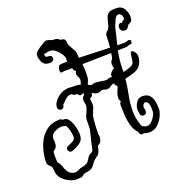

<svg xmlns="http://www.w3.org/2000/svg" viewBox="-146 -784 994 1054"><g transform="rotate(-20 351.5 -257.5)"><path d="M124 147Q104 147 81.5 136.5Q59 126 43 108.5Q27 91 24 70Q23 61 22.5 52Q22 43 18 34Q10 26 3.5 20Q-3 14 -3 1Q-3 -29 5 -63Q13 -97 30.5 -127Q48 -157 77 -175.5Q106 -194 147 -194Q156 -194 161 -187H169Q184 -187 194.5 -174.5Q205 -162 211.5 -143.5Q218 -125 221 -107.5Q224 -90 224 -80Q224 -48 202.5 -32.5Q181 -17 155 -8Q145 -4 137.5 -10.5Q130 -17 130 -25Q130 -38 143 -42Q156 -47 171.5 -55.5Q187 -64 187 -80Q187 -88 184.5 -102Q182 -116 177.5 -130Q173 -144 167 -150Q161 -150 155.5 -152Q150 -154 144 -154Q133 -154 117.5 -149Q102 -144 90.5 -134Q79 -124 79 -109Q79 -102 79.5 -95.5Q80 -89 80 -83Q80 -72 76.5 -62.5Q73 -53 62 -45L56 -41Q55 -35 54.5 -28.5Q54 -22 54 -16Q54 -7 54.5 2Q55 11 55 21Q59 28 64 33.5Q69 39 72 48Q80 75 92 90.5Q104 106 129 109Q135 108 140.5 106Q146 104 151 102Q155 100 159 98Q163 96 170 95L171 94Q179 92 184 92L186 91Q204 86 211.5 76.5Q219 67 225 56Q231 45 246 38L250 36Q255 33 259 26Q259 23 262 9Q265 -5 269.5 -23Q274 -41 278 -56.5Q282 -72 283 -78Q286 -93 286 -106Q286 -120 286 -133.5Q286 -147 290 -160Q295 -173 302.5 -189Q310 -205 310 -220Q310 -226 309 -229Q306 -238 306 -248Q306 -265 318 -273Q319 -275 319 -277.5Q319 -280 320 -284L319 -287Q308 -280 302 -280Q295 -280 291.5 -286.5Q288 -293 275 -293Q269 -293 265 -295.5Q261 -298 257 -302H242Q225 -297 203 -272Q198 -267 195 -266Q193 -262 193 -261Q193 -252 187.5 -247Q182 -242 175 -242Q168 -242 162 -247Q156 -252 156 -261Q156 -279 169 -296Q182 -313 201 -325Q220 -337 237 -338Q242 -340 247.5 -340Q253 -340 258 -340Q264 -340 267 -339Q283 -339 296 -338.5Q309 -338 322 -334Q325 -342 327 -350Q329 -358 329 -366Q326 -375 322 -382Q318 -389 318 -397Q318 -406 323 -413Q308 -422 308 -441Q308 -445 308.5 -448.5Q309 -452 308 -456Q301 -464 297 -471Q293 -478 295 -489Q298 -502 287 -520Q276 -538 259.5 -552Q243 -566 227 -566Q217 -566 207.5 -564Q198 -562 189 -560Q190 -544 196 -542.5Q202 -541 212 -541Q220 -541 224.5 -535.5Q229 -530 229 -523Q229 -517 224.5 -511.5Q220 -506 212 -505Q209 -504 206 -504Q203 -504 201 -504Q173 -504 162 -524.5Q151 -545 151 -568Q151 -579 162 -587Q162 -588 164 -590Q167 -593 180 -602Q193 -611 207 -619Q221 -627 225 -627Q236 -627 246 -622Q256 -617 266 -617Q287 -617 294 -609.5Q301 -602 311 -602Q319 -602 324 -596.5Q329 -591 329 -583Q329 -567 337.5 -553Q346 -539 354 -523.5Q362 -508 362 -487Q362 -483 361.5 -479Q361 -475 360 -470Q366 -461 369 -436Q372 -411 372 -387Q372 -355 367 -343Q363 -335 361.5 -330Q360 -325 358 -320Q362 -318 363 -317Q368 -315 372 -313.5Q376 -312 380 -312Q384 -314 388 -315.5Q392 -317 396 -317Q413 -317 432.5 -313.5Q452 -310 465 -310Q468 -310 473.5 -313Q479 -316 487 -316Q489 -316 491.5 -315.5Q494 -315 497 -315H498Q493 -323 499.5 -334Q506 -345 513 -350Q516 -352 519 -353Q522 -354 524 -355Q524 -357 523 -359L522 -365Q521 -369 520.5 -372.5Q520 -376 520 -380Q520 -396 531 -407Q534 -413 537 -432.5Q540 -452 542.5 -472.5Q545 -493 545 -501Q545 -524 546 -539Q547 -554 566 -567Q568 -571 570 -575.5Q572 -580 574 -585L578 -601Q583 -621 588 -634.5Q593 -648 605 -655Q617 -662 644 -662H647Q679 -662 692.5 -638.5Q706 -615 706 -594Q706 -575 701.5 -568.5Q697 -562 680 -554L678 -552Q675 -545 669 -538Q663 -531 654 -531Q639 -531 632.5 -539Q626 -547 626 -556Q626 -564 630.5 -571Q635 -578 642 -578Q646 -578 650 -575Q656 -586 669 -590V-594Q669 -609 662.5 -617.5Q656 -626 647 -626Q634 -626 625.5 -608.5Q617 -591 609 -571Q594 -512 580 -452Q566 -392 566 -331V-319Q586 -323 603 -329.5Q620 -336 626 -343Q632 -351 633.5 -367Q635 -383 637.5 -397Q640 -411 647 -411Q654 -411 663 -399Q672 -387 672 -372Q672 -356 666 -341.5Q660 -327 654 -319Q642 -304 616 -295Q590 -286 563 -281Q559 -235 549.5 -191.5Q540 -148 540 -98Q540 -72 545 -50Q550 -28 558 -7Q564 -3 571.5 0.5Q579 4 589 4Q602 4 614.5 -8.5Q627 -21 635 -36.5Q643 -52 643 -62Q643 -72 642.5 -86Q642 -100 636.5 -111Q631 -122 617 -122Q616 -122 610 -116Q604 -110 604 -99Q604 -95 606 -89L607 -83V-76Q607 -67 601.5 -62Q596 -57 589 -57Q582 -57 576 -62Q570 -67 570 -76V-77L569 -83Q568 -88 567.5 -92Q567 -96 567 -99Q567 -116 579.5 -137.5Q592 -159 617 -159Q645 -159 658.5 -143.5Q672 -128 676 -105.5Q680 -83 680 -62Q680 -47 669 -22.5Q658 2 637.5 21.5Q617 41 589 41Q571 41 556 35Q552 37 548 37Q536 37 532 26Q531 23 530 20.5Q529 18 528 16Q509 -4 500.5 -35Q492 -66 490.5 -98.5Q489 -131 489 -156Q489 -162 491.5 -166Q494 -170 497 -172Q495 -177 492.5 -181.5Q490 -186 490 -192Q490 -212 496.5 -226Q503 -240 509 -257Q496 -266 496 -278Q484 -278 476 -271Q471 -267 464.5 -264Q458 -261 448 -261Q442 -261 436 -263.5Q430 -266 424 -266Q417 -266 410 -262.5Q403 -259 395 -259Q385 -259 377 -263Q369 -267 362 -272V-269Q362 -262 358.5 -256Q355 -250 345 -245L343 -244Q346 -225 346 -213Q346 -197 340.5 -186Q335 -175 326 -148Q325 -144 323.5 -129.5Q322 -115 321 -97Q320 -79 319.5 -63.5Q319 -48 320 -42Q321 -38 321 -35Q321 -32 321 -29Q321 -15 315.5 -4Q310 7 295 13Q295 13 293 24Q291 35 285.5 48Q280 61 269 67L265 70Q249 82 242 92Q235 102 229.5 109.5Q224 117 212 122.5Q200 128 174 131L172 132Q165 138 159 142Q153 146 142 146H130Q129 146 127.5 146.5Q126 147 124 147ZM246 -433Q242 -432 240 -436.5Q238 -441 238 -447Q238 -456 242 -465.5Q246 -475 252 -476Q266 -478 276 -478Q286 -478 300 -478Q304 -478 327 -477.5Q350 -477 385.5 -475.5Q421 -474 460 -473Q499 -472 534.5 -470.5Q570 -469 594.5 -468.5Q619 -468 624 -468Q629 -468 632.5 -469Q636 -470 640 -471Q648 -474 653 -474Q664 -474 664 -462Q664 -449 653 -449Q652 -449 649.5 -448.5Q647 -448 645 -448Q640 -447 635 -444.5Q630 -442 624 -442Q619 -442 594 -441.5Q569 -441 532.5 -440Q496 -439 455.5 -438.5Q415 -438 379 -437Q343 -436 319 -435.5Q295 -435 291 -435Q278 -435 268.5 -435Q259 -435 246 -433Z"/></g></svg>

Font: RU Serius
Style: Regular
Weight: 400
Designer: Robert E. Leuschke
Foundry: Robert E. Leuschke
Version: Version 1.011; ttfautohint (v1.8.3)